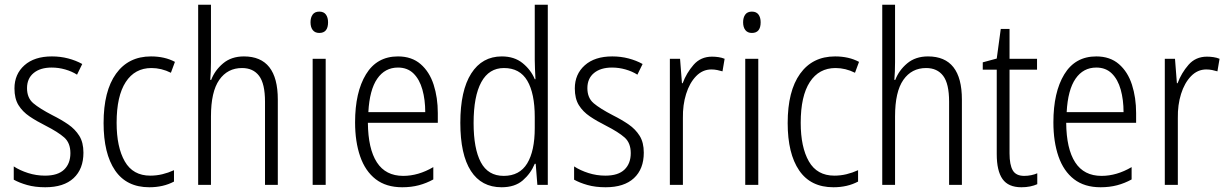

<svg xmlns="http://www.w3.org/2000/svg" viewBox="-20 -780 5176 810"><path d="M332 -136Q332 -67 290.5 -28.5Q249 10 171 10Q128 10 94.5 0.5Q61 -9 38 -22V-78Q64 -61 98.5 -50Q133 -39 170 -39Q224 -39 250.5 -64.5Q277 -90 277 -134Q277 -177 251 -200Q225 -223 172 -250Q134 -269 104.5 -289Q75 -309 58 -336.5Q41 -364 41 -407Q41 -467 83 -504.5Q125 -542 199 -542Q235 -542 267.5 -533.5Q300 -525 327 -510L305 -465Q283 -479 255 -487Q227 -495 198 -495Q150 -495 122 -472Q94 -449 94 -408Q94 -367 120.5 -344.5Q147 -322 201 -294Q239 -275 268 -255Q297 -235 314.5 -207Q332 -179 332 -136Z M610 10Q514 10 465.5 -61Q417 -132 417 -261Q417 -396 469.5 -469Q522 -542 617 -542Q675 -542 718 -519L701 -473Q661 -493 619 -493Q549 -493 510.5 -434Q472 -375 472 -262Q472 -159 506.5 -99Q541 -39 614 -39Q640 -39 665 -45Q690 -51 714 -62V-14Q669 10 610 10Z M870 -518Q870 -477 867 -443H871Q886 -483 921 -512.5Q956 -542 1009 -542Q1152 -542 1152 -360V0H1098V-351Q1098 -427 1073 -460Q1048 -493 1001 -493Q940 -493 905 -443Q870 -393 870 -289V0H816V-760H870Z M1327 -731Q1346 -731 1355 -718.5Q1364 -706 1364 -686Q1364 -641 1327 -641Q1309 -641 1299.5 -653Q1290 -665 1290 -686Q1290 -706 1299 -718.5Q1308 -731 1327 -731ZM1354 -532V0H1299V-532Z M1659 -542Q1717 -542 1754.5 -509.5Q1792 -477 1809.5 -422.5Q1827 -368 1827 -303V-262H1532Q1533 -152 1570 -95Q1607 -38 1681 -38Q1745 -38 1808 -75V-23Q1779 -7 1747 1.5Q1715 10 1677 10Q1609 10 1565 -24Q1521 -58 1499.5 -120Q1478 -182 1478 -264Q1478 -391 1524 -466.5Q1570 -542 1659 -542ZM1659 -495Q1604 -495 1571.5 -448Q1539 -401 1534 -307H1774Q1774 -359 1762 -402Q1750 -445 1724.5 -470Q1699 -495 1659 -495Z M2096 10Q2011 10 1966.5 -59Q1922 -128 1922 -262Q1922 -398 1968 -470Q2014 -542 2097 -542Q2150 -542 2185 -513.5Q2220 -485 2236 -446H2239Q2238 -468 2237 -488.5Q2236 -509 2236 -527V-760H2291V0H2247L2240 -89H2236Q2219 -48 2185.5 -19Q2152 10 2096 10ZM2105 -38Q2172 -38 2204 -90.5Q2236 -143 2236 -240V-286Q2236 -386 2204.5 -439.5Q2173 -493 2106 -493Q2043 -493 2010.5 -433.5Q1978 -374 1978 -261Q1978 -153 2008.5 -95.5Q2039 -38 2105 -38Z M2696 -136Q2696 -67 2654.5 -28.5Q2613 10 2535 10Q2492 10 2458.5 0.5Q2425 -9 2402 -22V-78Q2428 -61 2462.5 -50Q2497 -39 2534 -39Q2588 -39 2614.5 -64.5Q2641 -90 2641 -134Q2641 -177 2615 -200Q2589 -223 2536 -250Q2498 -269 2468.5 -289Q2439 -309 2422 -336.5Q2405 -364 2405 -407Q2405 -467 2447 -504.5Q2489 -542 2563 -542Q2599 -542 2631.5 -533.5Q2664 -525 2691 -510L2669 -465Q2647 -479 2619 -487Q2591 -495 2562 -495Q2514 -495 2486 -472Q2458 -449 2458 -408Q2458 -367 2484.5 -344.5Q2511 -322 2565 -294Q2603 -275 2632 -255Q2661 -235 2678.5 -207Q2696 -179 2696 -136Z M2984 -541Q2997 -541 3011 -539Q3025 -537 3037 -532L3028 -479Q3018 -482 3006 -484.5Q2994 -487 2981 -487Q2944 -487 2916.5 -458.5Q2889 -430 2874.5 -383.5Q2860 -337 2861 -282V0H2806V-532H2849L2857 -429H2860Q2876 -472 2906 -506.5Q2936 -541 2984 -541Z M3152 -731Q3171 -731 3180 -718.5Q3189 -706 3189 -686Q3189 -641 3152 -641Q3134 -641 3124.5 -653Q3115 -665 3115 -686Q3115 -706 3124 -718.5Q3133 -731 3152 -731ZM3179 -532V0H3124V-532Z M3496 10Q3400 10 3351.5 -61Q3303 -132 3303 -261Q3303 -396 3355.5 -469Q3408 -542 3503 -542Q3561 -542 3604 -519L3587 -473Q3547 -493 3505 -493Q3435 -493 3396.5 -434Q3358 -375 3358 -262Q3358 -159 3392.5 -99Q3427 -39 3500 -39Q3526 -39 3551 -45Q3576 -51 3600 -62V-14Q3555 10 3496 10Z M3756 -518Q3756 -477 3753 -443H3757Q3772 -483 3807 -512.5Q3842 -542 3895 -542Q4038 -542 4038 -360V0H3984V-351Q3984 -427 3959 -460Q3934 -493 3887 -493Q3826 -493 3791 -443Q3756 -393 3756 -289V0H3702V-760H3756Z M4301 -38Q4316 -38 4330.5 -41Q4345 -44 4356 -49V-3Q4343 3 4326 6.5Q4309 10 4289 10Q4234 10 4209.5 -24.5Q4185 -59 4185 -130V-486H4126V-517L4185 -533L4202 -658H4239V-532H4355V-486H4239V-133Q4239 -85 4252.5 -61.5Q4266 -38 4301 -38Z M4605 -542Q4663 -542 4700.5 -509.5Q4738 -477 4755.5 -422.5Q4773 -368 4773 -303V-262H4478Q4479 -152 4516 -95Q4553 -38 4627 -38Q4691 -38 4754 -75V-23Q4725 -7 4693 1.5Q4661 10 4623 10Q4555 10 4511 -24Q4467 -58 4445.5 -120Q4424 -182 4424 -264Q4424 -391 4470 -466.5Q4516 -542 4605 -542ZM4605 -495Q4550 -495 4517.5 -448Q4485 -401 4480 -307H4720Q4720 -359 4708 -402Q4696 -445 4670.5 -470Q4645 -495 4605 -495Z M5072 -541Q5085 -541 5099 -539Q5113 -537 5125 -532L5116 -479Q5106 -482 5094 -484.5Q5082 -487 5069 -487Q5032 -487 5004.5 -458.5Q4977 -430 4962.5 -383.5Q4948 -337 4949 -282V0H4894V-532H4937L4945 -429H4948Q4964 -472 4994 -506.5Q5024 -541 5072 -541Z"/></svg>

Font: Noto Sans Gurmukhi UI Condensed Light
Style: Regular
Weight: 300
Width: 3
Designer: Jelle Bosma - Monotype Design Team
Foundry: Monotype Imaging Inc.
Version: Version 2.004; ttfautohint (v1.8.4.7-5d5b)